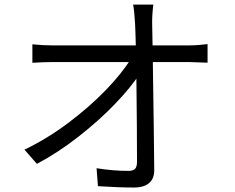

<svg xmlns="http://www.w3.org/2000/svg" viewBox="-20 -802 1040 849"><path d="M652.8 -699.2 655.4 -557Q661.4 -151.4 662 -52.2Q663 -13.4 640 6.9Q617 27.2 572.4 27.2Q505 27.2 413 21.2L407 -58.2Q478.4 -46.4 548 -46.4Q569 -46.4 577.4 -55.6Q585.8 -64.8 585.8 -86Q585.8 -232 583.4 -428.6Q581 -625.2 577.2 -699.2Q573.8 -756 568.6 -781.6H658Q652.4 -737.4 652.8 -699.2ZM214.6 -601.2H813.4Q834.4 -601.2 857.3 -602.9Q880.2 -604.6 897.8 -607V-524.8Q839.4 -527.4 816 -527.6H216.2Q174 -527.6 123.2 -524.4V-606Q145.2 -603.8 168.9 -602.5Q192.6 -601.2 214.6 -601.2ZM558.6 -541.8 597.6 -542.4 598.6 -477.4Q560 -416.6 488.5 -342.3Q417 -268 326.5 -197.3Q236 -126.6 143.2 -77.4L88.2 -140.2Q189.2 -188.8 283 -259.4Q376.8 -330 448.5 -404.4Q520.2 -478.8 558.6 -541.8Z"/></svg>

Font: 寒蝉端黑体 Light
Style: Regular
Weight: 300
Designer: ChillDuanSans {Warren2060}; 
Source Han Sans {Ryoko NISHIZUKA 西塚涼子 (kana, bopomofo & ideographs); Paul D. Hunt (Latin, G
Foundry: ChillType&Adobe
Version: Version 1.300;Glyphs 3.3 (3306)